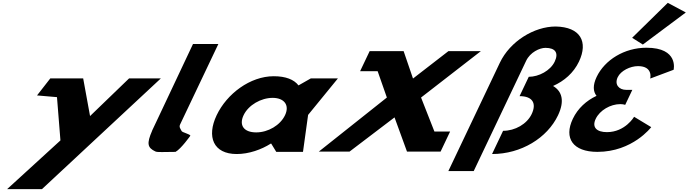

<svg xmlns="http://www.w3.org/2000/svg" viewBox="-20 -1060 4806 1340"><path d="M881.1 -513 608.5 -250 560.5 -513H331.2L238.4 -394L377.7 -382L401.8 -80L29.7 260H272.8L1102.8 -513Z M1327 -753H1504L1236.8 -191C1228.5 -173 1239.1 -161.8 1247.8 -145C1252.6 -135.7 1305.8 -124 1308.7 -113C1308.7 -113 1244 -21.3 1205.1 0C1121 0 1080 4.3 1064.4 -3C1009.2 -28.9 1002.3 -57.6 1041.9 -148L1041.4 -148L1050.2 -166.5C1054.8 -176.7 1060 -187.5 1065.6 -199L1066.1 -200Z M1492.1 -256C1420.8 -106 1468.2 15 1632.3 15C1717 15 1804.4 -16 1870.3 -58H1872.7L1908.1 0H2094.6L2130.3 -258L2338.5 -513H2149.6L2063.3 -464C2032 -505 1974 -528 1890.5 -528C1726.4 -528 1563.4 -406 1492.1 -256ZM1680.1 -256C1713.8 -327 1801.8 -377 1882.8 -377C1962.7 -377 2003 -327 1969.3 -256C1936 -186 1851.7 -136 1768.2 -136C1681.1 -136 1646.8 -186 1680.1 -256Z M3121.4 -141.9H3011.9L2918.6 -379.3L3336.1 -703.1H3109.6L2862.4 -511.9L2797 -703.1H2582.5L2582.5 -703H2559.8L2493.2 -563H2615.7L2680 -379.3L2204.9 -1.9H2419.4L2733.5 -240.7L2820.5 -1.9H2822.3H3046.9H3054.9Z M3414.1 15C3617.1 15 3799.3 -97 3874.4 -255C3922.4 -356 3902.3 -423 3839.9 -460C3917.1 -494 3983.2 -551 4020.7 -630C4086.3 -768 4031.8 -872 3857.8 -875C3707.8 -875 3539.8 -772 3468.5 -622L3391.5 -460L3327.3 -325L3109.1 134H3286.1L3652.2 -636C3680.2 -695 3745.8 -726 3786.9 -726C3857.1 -726 3879.9 -690 3851.4 -630C3821.5 -567 3740.5 -524 3670.3 -524L3606.1 -389C3698.1 -389 3725.9 -338 3690.7 -264C3657.4 -194 3574.6 -147 3491.1 -147Z M4391.8 -796.2 4466.5 -749.1 4766.4 -973 4640.6 -1040.2ZM4518.1 -511.8C4518.1 -511.8 4539.8 -598.5 4432.8 -598.5C4378.3 -598.5 4312.5 -566.2 4291.1 -521.2C4266.9 -470.2 4299.5 -432.8 4350.9 -432.8H4393.1L4343.4 -328.2C4343.4 -328.2 4329.3 -333.3 4308.8 -333.3C4240.9 -333.3 4166.2 -290.8 4137.5 -230.5C4109.2 -171 4144.9 -137.8 4215.8 -137.8C4343.4 -137.8 4405.6 -244.9 4405.6 -244.9L4525 -172.7C4525 -172.7 4395.4 -0.1 4149.3 -0.1C3977.8 -0.1 3913.8 -96.2 3977.7 -230.5C4012.8 -304.4 4073.1 -358 4143.3 -391.1C4119.2 -420.9 4116.4 -465.1 4143.9 -522.9C4200.5 -641.9 4337.8 -726.9 4491.8 -726.9C4718.8 -726.9 4681.3 -573 4681.3 -573Z"/></svg>

Font: Hussar
Style: BdSuprExtOblFive
Weight: 700
Foundry: Cannot Into Space Fonts
Version: Version 2.00